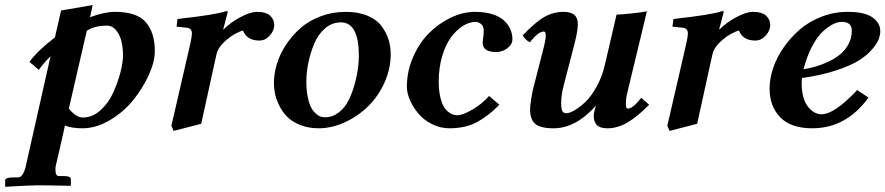

<svg xmlns="http://www.w3.org/2000/svg" viewBox="-49 -490 3449 748"><path d="M165 -344.2 189 -449.2 312 -470.2 301.8 -422.9Q357.4 -443.8 398.9 -443.8Q483.9 -443.8 519 -403.6Q554.2 -363.3 554.2 -290Q554.2 -250 531 -198.5Q507.8 -147 470.5 -100.6Q433.1 -54.2 379.6 -22.2Q326.2 9.8 272 9.8Q230.5 9.8 204.1 -1Q179.7 109.4 168 157.2Q167 162.1 167 171.9Q167 195.8 180.2 195.8H198.2Q227.1 195.8 227.1 208V231.9L225.1 233.9Q135.3 231.9 97.2 231.9Q81.5 231.9 50.5 233.4Q19.5 234.9 -3.9 236.3L-26.9 237.8L-28.8 235.8V212.9Q-28.8 201.2 2 201.2H21Q41.5 201.2 51.8 155.8L147.9 -271Q120.1 -243.2 102.1 -217.8L65.9 -249Q97.2 -292.5 165 -344.2ZM367.2 -390.1Q319.3 -390.1 289.1 -370.1L219.2 -66.9Q247.1 -32.2 273.9 -32.2Q311 -32.2 342.5 -60.5Q374 -88.9 392.1 -129.2Q410.2 -169.4 420.2 -208.3Q430.2 -247.1 430.2 -273.9Q430.2 -300.8 425 -325.4Q419.9 -350.1 405 -370.1Q390.1 -390.1 367.2 -390.1Z M821.8 -375Q846.7 -400.9 886.2 -422.4Q925.8 -443.8 951.7 -443.8Q987.8 -443.8 1003.7 -428.7Q1019.5 -413.6 1019.5 -393.1Q1019.5 -371.1 1002.2 -351.6Q984.9 -332 961.4 -332Q913.1 -332 897.5 -371.1Q885.7 -368.2 865.7 -357.4Q845.7 -346.7 822.8 -324.7Q799.8 -302.7 794.4 -278.8L734.9 -7.8L627.4 20L618.7 0L692.4 -319.8Q698.7 -348.6 698.7 -359.4Q698.7 -378.9 680.7 -381.8L638.7 -386.2L642.6 -416Q793 -432.6 832.5 -446.8Q838.4 -446.8 838.4 -443.8L820.8 -376Z M1217.3 -33.2Q1246.6 -33.2 1270.8 -52Q1294.9 -70.8 1308.8 -98.6Q1322.8 -126.5 1332.3 -160.6Q1341.8 -194.8 1345.5 -222.4Q1349.1 -250 1349.1 -272Q1349.1 -402.8 1279.3 -402.8Q1244.6 -402.8 1217.5 -379.6Q1190.4 -356.4 1175.3 -320.1Q1160.2 -283.7 1152.3 -245.8Q1144.5 -208 1144.5 -172.9Q1144.5 -137.7 1150.1 -111.1Q1155.8 -84.5 1163.6 -70.3Q1171.4 -56.2 1181.9 -47.1Q1192.4 -38.1 1200.7 -35.6Q1209 -33.2 1217.3 -33.2ZM1018.1 -165Q1018.1 -201.7 1029.5 -240.2Q1041 -278.8 1064.9 -315.2Q1088.9 -351.6 1121.6 -380.4Q1154.3 -409.2 1200.2 -426.5Q1246.1 -443.8 1298.3 -443.8Q1347.7 -443.8 1383.5 -428.5Q1419.4 -413.1 1438 -387.7Q1456.5 -362.3 1464.8 -335.2Q1473.1 -308.1 1473.1 -278.8Q1473.1 -221.2 1448.5 -167.2Q1423.8 -113.3 1384.3 -75Q1344.7 -36.6 1293.9 -13.4Q1243.2 9.8 1192.4 9.8Q1151.9 9.8 1119.6 -3.4Q1087.4 -16.6 1068.8 -35.9Q1050.3 -55.2 1038.3 -80.1Q1026.4 -105 1022.2 -125.7Q1018.1 -146.5 1018.1 -165Z M1702.1 9.8Q1666.5 9.8 1634.3 -6.3Q1602.1 -22.5 1581.3 -47.1Q1560.5 -71.8 1548.3 -99.6Q1536.1 -127.4 1536.1 -151.9Q1536.1 -211.9 1560.1 -267.1Q1584 -322.3 1621.8 -360.4Q1659.7 -398.4 1707 -421.1Q1754.4 -443.8 1801.3 -443.8Q1840.8 -443.8 1870.1 -434.3Q1899.4 -424.8 1915.8 -408.9Q1932.1 -393.1 1939.7 -375Q1947.3 -356.9 1947.3 -336.9Q1947.3 -319.8 1934.3 -307.9Q1921.4 -295.9 1908.2 -291.5Q1895 -287.1 1885.3 -287.1Q1831.5 -287.1 1831.5 -323.2Q1831.5 -331.5 1833.5 -342.8Q1835.4 -354 1835.4 -370.1Q1835.4 -388.7 1824.7 -396.7Q1814 -404.8 1804.2 -404.8Q1779.3 -404.8 1753.9 -388.7Q1728.5 -372.6 1707.5 -343.8Q1686.5 -314.9 1673.3 -270Q1660.2 -225.1 1660.2 -172.9Q1660.2 -140.1 1665.5 -115.5Q1670.9 -90.8 1678.5 -77.1Q1686 -63.5 1696.5 -54.9Q1707 -46.4 1715.8 -43.7Q1724.6 -41 1733.4 -41Q1752.9 -41 1790.8 -62.7Q1828.6 -84.5 1856.4 -116.2L1896.5 -82Q1853.5 -38.1 1809.1 -14.2Q1764.6 9.8 1702.1 9.8Z M2188 -314.9 2146 -152.8Q2137.2 -119.1 2137.2 -87.9Q2137.2 -67.4 2141.4 -58.1Q2145.5 -48.8 2157.2 -48.8Q2169.4 -48.8 2189 -60.1Q2208.5 -71.3 2231.2 -92.5Q2253.9 -113.8 2275.1 -151.9Q2296.4 -189.9 2307.1 -235.8L2353 -433.1Q2367.7 -433.1 2407.7 -437.3Q2447.8 -441.4 2471.2 -445.8L2394 -125Q2389.2 -106 2389.2 -83Q2389.2 -66.9 2397 -66.9Q2416.5 -66.9 2449.2 -108.9L2480 -82Q2432.6 -34.2 2394.5 -12.2Q2356.4 9.8 2318.4 9.8Q2300.3 9.8 2288.6 5.1Q2276.9 0.5 2272 -8.1Q2267.1 -16.6 2265.6 -23.4Q2264.2 -30.3 2264.2 -39.1Q2264.2 -55.7 2273.4 -79.1Q2193.8 9.8 2108.4 9.8Q2056.6 9.8 2036.4 -7.3Q2016.1 -24.4 2016.1 -64Q2016.1 -76.7 2020 -101.8Q2023.9 -127 2027.3 -141.1L2070.3 -309.1Q2077.1 -335.9 2077.1 -351.1Q2077.1 -367.2 2069.3 -367.2Q2048.3 -367.2 2015.1 -325.2Q1997.6 -334.5 1987.3 -352.1Q2038.1 -405.3 2072.8 -424.6Q2107.4 -443.8 2147 -443.8Q2161.6 -443.8 2172.4 -440.4Q2183.1 -437 2188.7 -432.1Q2194.3 -427.2 2197.5 -419.9Q2200.7 -412.6 2201.4 -407.2Q2202.1 -401.9 2202.1 -395Q2202.1 -369.6 2188 -314.9Z M2753.9 -375Q2778.8 -400.9 2818.4 -422.4Q2857.9 -443.8 2883.8 -443.8Q2919.9 -443.8 2935.8 -428.7Q2951.7 -413.6 2951.7 -393.1Q2951.7 -371.1 2934.3 -351.6Q2917 -332 2893.6 -332Q2845.2 -332 2829.6 -371.1Q2817.9 -368.2 2797.9 -357.4Q2777.8 -346.7 2754.9 -324.7Q2731.9 -302.7 2726.6 -278.8L2667 -7.8L2559.6 20L2550.8 0L2624.5 -319.8Q2630.9 -348.6 2630.9 -359.4Q2630.9 -378.9 2612.8 -381.8L2570.8 -386.2L2574.7 -416Q2725.1 -432.6 2764.6 -446.8Q2770.5 -446.8 2770.5 -443.8L2752.9 -376Z M3269.5 -370.1Q3269.5 -404.8 3230.5 -404.8Q3214.4 -404.8 3195.3 -395.3Q3176.3 -385.7 3155 -365.7Q3133.8 -345.7 3114 -307.9Q3094.2 -270 3081.5 -220.2Q3106 -224.1 3129.6 -231Q3153.3 -237.8 3179.4 -250.2Q3205.6 -262.7 3224.9 -278.8Q3244.1 -294.9 3256.8 -318.6Q3269.5 -342.3 3269.5 -370.1ZM3380.4 -369.1Q3380.4 -355.5 3375 -339.4Q3369.6 -323.2 3350.3 -299.8Q3331.1 -276.4 3299.8 -256.1Q3268.6 -235.8 3210.2 -216.3Q3151.9 -196.8 3075.2 -186Q3074.2 -178.2 3074.2 -167Q3074.2 -106.9 3097.7 -75.9Q3121.1 -44.9 3151.4 -44.9Q3202.1 -44.9 3290.5 -139.2L3334.5 -109.9Q3248 9.8 3115.2 9.8Q3032.2 9.8 2990.7 -33Q2949.2 -75.7 2949.2 -145Q2949.2 -183.1 2962.9 -224.4Q2976.6 -265.6 3003.7 -304.7Q3030.8 -343.8 3066.9 -375Q3103 -406.2 3151.9 -425Q3200.7 -443.8 3253.4 -443.8Q3319.8 -443.8 3350.1 -422.1Q3380.4 -400.4 3380.4 -369.1Z"/></svg>

Font: Linux Libertine G
Style: Bold Italic
Weight: 700
Italic angle: -11.5°
Designer: Philipp H. Poll
Foundry: Philipp H. Poll
Version: Version 4.1.0